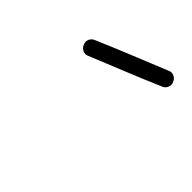

<svg xmlns="http://www.w3.org/2000/svg" viewBox="-54 -644 462 462"><g transform="rotate(-45 177.0 -413.5)"><path d="M243 -521Q251 -525 259 -521.5Q267 -518 270 -510Q289 -466 307 -421.5Q325 -377 343 -333Q347 -325 343.5 -317Q340 -309 332 -306Q324 -302 316 -305.5Q308 -309 305 -317Q286 -361 268 -405.5Q250 -450 232 -494Q228 -502 231.5 -510Q235 -518 243 -521Z"/></g></svg>

Font: FRB American Cursive Medium
Style: Italic
Weight: 500
Italic angle: -25°
Version: Version 2.0;Modular Font Editor K font №1